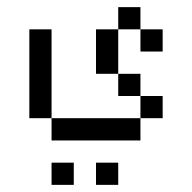

<svg xmlns="http://www.w3.org/2000/svg" viewBox="-20 -395 540 540"><path d="M187.5 125V62.5H125V125ZM312.5 125V62.5H250V125ZM437.5 -62.5V-125H375V-62.5H125V0H375V-62.5ZM437.5 -250V-312.5H375V-250ZM125 -62.5Q125 -62.5 125 -312.5H62.5Q62.5 -312.5 62.5 -62.5ZM375 -125V-187.5H312.5V-125ZM312.5 -187.5Q312.5 -187.5 312.5 -312.5H250Q250 -312.5 250 -187.5ZM312.5 -312.5H375V-375H312.5Z"/></svg>

Font: UnifontExMono
Style: Regular
Weight: 500
Version: Version 15.0.06